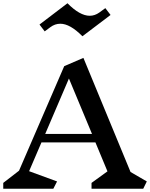

<svg xmlns="http://www.w3.org/2000/svg" viewBox="-23 -1161 923 1181"><path d="M858 0H540V-36L638 -107L564 -285H232L156 -108L328 -45L305 0H-3V-36L94 -111L372 -754L490 -805L780 -103L880 -45ZM401 -678 255 -337H543ZM529 -1064Q560 -1064 588 -1084L625 -1111L657 -1069L484 -938Q408 -1015 348 -1015Q315 -1015 287 -994L252 -968L220 -1010L392 -1141Q468 -1064 529 -1064Z"/></svg>

Font: InknutAntiqua
Style: Medium
Weight: 500
Designer: Claus Eggers Srensen
Foundry: Claus Eggers Srensen
Version: Version 1.000; ttfautohint (v1.2) -l 7 -r 28 -G 50 -x 13 -D 